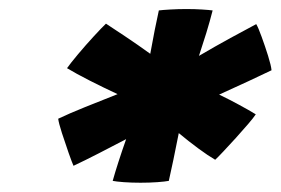

<svg xmlns="http://www.w3.org/2000/svg" viewBox="-20 -818 606 414"><path d="M138.5 -460.5Q135.5 -467 128 -488.2Q120.5 -509.5 113.5 -531.2Q106.5 -553 105.5 -562Q128.5 -573 163.2 -587Q198 -601 233.5 -615Q203.5 -629 173.5 -644.2Q143.5 -659.5 124.5 -671Q131.5 -681 148.2 -701Q165 -721 182.5 -740Q200 -759 208.5 -767Q224 -757 250.5 -739.2Q277 -721.5 304 -702Q314 -757.5 322.5 -795.5Q330 -796.5 347 -797.5Q364 -798.5 382 -798.5Q400 -798.5 415.8 -797.5Q431.5 -796.5 438.5 -795.5Q432.5 -772 424.8 -746.8Q417 -721.5 409 -697.5Q443 -717.5 476.8 -736Q510.5 -754.5 532.5 -766Q537 -758.5 544.2 -738.5Q551.5 -718.5 558 -697.8Q564.5 -677 565.5 -666.5Q546 -657 515.8 -643Q485.5 -629 452.5 -614Q474.5 -603.5 495.2 -592.2Q516 -581 531.5 -571.5Q527 -564.5 515 -550.5Q503 -536.5 488.8 -520.8Q474.5 -505 462 -491.8Q449.5 -478.5 444 -473.5Q428.5 -482.5 407.5 -498Q386.5 -513.5 365.5 -531Q359.5 -501 353.8 -473.2Q348 -445.5 344 -428Q336.5 -426.5 319.2 -425.2Q302 -424 283 -424Q264 -424 247 -425.2Q230 -426.5 223 -428Q228 -446 235.5 -469.2Q243 -492.5 252 -518Q222.5 -502.5 193.2 -487.5Q164 -472.5 138.5 -460.5Z"/></svg>

Font: Grandstander
Style: Bold Italic
Weight: 700
Italic angle: -15°
Designer: Tyler Finck
Foundry: Etcetera Type Co
Version: Version 1.200; ttfautohint (v1.8.3)